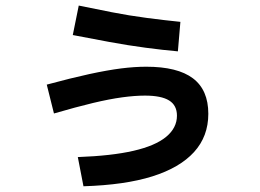

<svg xmlns="http://www.w3.org/2000/svg" viewBox="-20 -653 920 680"><path d="M255.6 -96.7Q375.6 -101.1 452.8 -118.9Q530 -136.7 568.3 -168.3Q606.7 -200 606.7 -243.3Q606.7 -280 578.9 -297.2Q551.1 -314.4 493.3 -314.4Q457.8 -314.4 412.8 -308.3Q367.8 -302.2 309.4 -288.3Q251.1 -274.4 171.1 -251.1L145.6 -353.3Q232.2 -376.7 296.1 -390.6Q360 -404.4 408.3 -410.6Q456.7 -416.7 497.8 -416.7Q608.9 -416.7 663.3 -375.6Q717.8 -334.4 717.8 -250Q717.8 -170 667.2 -114.4Q616.7 -58.9 519.4 -28.3Q422.2 2.2 275.6 6.7ZM610 -471.1Q558.9 -475.6 496.1 -483.9Q433.3 -492.2 367.2 -504.4Q301.1 -516.7 237.8 -528.9L258.9 -633.3Q312.2 -622.2 374.4 -610Q436.7 -597.8 500.6 -589.4Q564.4 -581.1 618.9 -575.6Z"/></svg>

Font: Paperlogy 6 SemiBold
Style: Regular
Weight: 600
Designer: redesigned by Lee Juim, glyphs from Gmarket Sans & Montserrat
Foundry: PT&
Version: Version 1.001